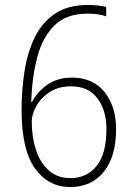

<svg xmlns="http://www.w3.org/2000/svg" viewBox="-20 -744 540 774"><path d="M263 10Q175 10 121 -65Q67 -140 67 -300Q67 -382 79 -458Q91 -534 120.5 -594Q150 -654 202 -689Q254 -724 335 -724Q352 -724 373 -722Q394 -720 408 -716V-678Q392 -684 372.5 -686.5Q353 -689 332 -689Q248 -689 200 -642Q152 -595 130.5 -514.5Q109 -434 106 -333H109Q131 -375 171.5 -403Q212 -431 271 -431Q355 -431 401.5 -373Q448 -315 448 -223Q448 -113 398.5 -51.5Q349 10 263 10ZM264 -26Q330 -26 369.5 -75Q409 -124 409 -223Q409 -300 372.5 -348Q336 -396 267 -396Q216 -396 180.5 -373Q145 -350 126.5 -316.5Q108 -283 108 -254Q108 -193 124.5 -141Q141 -89 176 -57.5Q211 -26 264 -26Z"/></svg>

Font: Noto Sans Gurmukhi SemiCondensed ExtraLight
Style: Regular
Weight: 200
Width: 4
Designer: Jelle Bosma - Monotype Design Team
Foundry: Monotype Imaging Inc.
Version: Version 2.004; ttfautohint (v1.8.4.7-5d5b)